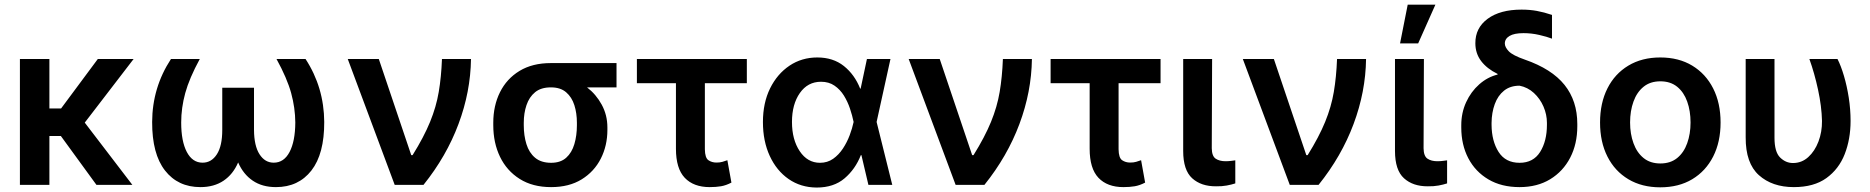

<svg xmlns="http://www.w3.org/2000/svg" viewBox="-20 -802 8115 833"><path d="M194.3 -545.9V-331.5H245.1L404.3 -545.9H559.6L347.7 -270L554.2 0H398.4L244.1 -211.9H194.3V0H66.4V-545.9Z M721.7 -545.9H846.7Q801.3 -462.4 783.7 -398.2Q766.1 -334 766.1 -270.5Q766.1 -189 790.5 -142.6Q814.9 -96.2 858.9 -96.2Q897.5 -96.2 920.9 -132.6Q944.3 -168.9 944.3 -238.3V-421.4H1082V-238.3Q1082.5 -168.9 1106 -132.6Q1129.4 -96.2 1167.5 -96.2Q1211.9 -96.2 1236.3 -142.6Q1260.7 -189 1261.2 -270.5Q1260.7 -334 1243.2 -398.2Q1225.6 -462.4 1179.7 -545.9H1305.7Q1385.7 -423.3 1386.7 -272.9Q1387.2 -134.3 1331.1 -62.3Q1274.9 9.8 1177.2 9.8Q1117.7 9.8 1076.7 -18.1Q1035.6 -45.9 1013.2 -97.2Q991.2 -45.9 950 -18.1Q908.7 9.8 849.6 9.8Q752 9.8 695.8 -62.3Q639.6 -134.3 640.1 -272.9Q640.6 -421.9 721.7 -545.9Z M1692.4 0 1488.8 -545.9H1623.5L1764.2 -128.9H1770Q1819.3 -208 1845.9 -273.2Q1872.6 -338.4 1883.5 -403.1Q1894.5 -467.8 1897.5 -545.9H2023.4Q2021.5 -403.8 1969.2 -263.9Q1917 -124 1817.4 0Z M2120.1 -258.8V-269.5Q2120.1 -343.3 2149.2 -401.9Q2178.2 -460.4 2234.1 -494.4Q2290 -528.3 2369.6 -528.3H2654.8V-422.9H2526.9Q2565.9 -393.1 2590.6 -347.9Q2615.2 -302.7 2615.2 -249V-238.3Q2615.2 -170.4 2586.7 -114Q2558.1 -57.6 2503.7 -23.9Q2449.2 9.8 2371.1 9.8Q2291 9.8 2234.9 -25.6Q2178.7 -61 2149.4 -121.6Q2120.1 -182.1 2120.1 -258.8ZM2252.4 -269.5V-258.8Q2252.4 -213.9 2263.9 -176.8Q2275.4 -139.6 2301.5 -117.7Q2327.6 -95.7 2371.1 -95.7Q2412.1 -95.7 2436.5 -117.7Q2460.9 -139.6 2471.9 -176.8Q2482.9 -213.9 2482.9 -258.8V-269.5Q2482.9 -311 2471.9 -345.7Q2460.9 -380.4 2436.3 -401.6Q2411.6 -422.9 2370.6 -422.9H2369.6Q2327.1 -422.9 2301.5 -401.9Q2275.9 -380.9 2264.2 -345.9Q2252.4 -311 2252.4 -269.5Z M3220.2 -545.9V-440.9H3038.1V-154.3Q3038.6 -117.2 3053.5 -106.9Q3068.4 -96.7 3088.4 -96.7Q3103.5 -96.7 3114.3 -99.9Q3125 -103 3135.7 -106.9L3153.3 -9.8Q3129.9 2.4 3108.2 6.1Q3086.4 9.8 3059.1 9.8Q2989.3 9.8 2950.9 -30.5Q2912.6 -70.8 2912.6 -156.7V-440.9H2743.2V-545.9Z M3522.9 11.7Q3454.1 11.2 3401.6 -25.1Q3349.1 -61.5 3319.6 -125.5Q3290 -189.5 3290 -272.5Q3290 -355.5 3321 -418.5Q3352.1 -481.4 3405.3 -517.1Q3458.5 -552.7 3525.9 -552.7Q3594.7 -552.7 3641.4 -515.4Q3688 -478 3711.9 -417.5H3713.9L3741.2 -545.9H3843.3L3783.2 -272.9L3851.1 0H3747.6L3717.3 -128.9H3714.8Q3690.9 -67.9 3644 -28.1Q3597.2 11.7 3522.9 11.7ZM3683.6 -272.9 3683.1 -274.4Q3677.7 -300.8 3667.7 -330.8Q3657.7 -360.8 3641.4 -387.2Q3625 -413.6 3600.6 -430.4Q3576.2 -447.3 3542 -447.3Q3484.4 -447.3 3450.2 -398.4Q3416 -349.6 3416 -272.9Q3416 -196.3 3449.7 -146Q3483.4 -95.7 3537.6 -95.7Q3569.8 -95.7 3594.5 -113Q3619.1 -130.4 3637 -157.5Q3654.8 -184.6 3666.3 -215.1Q3677.7 -245.6 3683.1 -271.5Z M4126 0 3922.4 -545.9H4057.1L4197.8 -128.9H4203.6Q4252.9 -208 4279.5 -273.2Q4306.2 -338.4 4317.1 -403.1Q4328.1 -467.8 4331.1 -545.9H4457Q4455.1 -403.8 4402.8 -263.9Q4350.6 -124 4251 0Z M5015.1 -545.9V-440.9H4833V-154.3Q4833.5 -117.2 4848.4 -106.9Q4863.3 -96.7 4883.3 -96.7Q4898.4 -96.7 4909.2 -99.9Q4919.9 -103 4930.7 -106.9L4948.2 -9.8Q4924.8 2.4 4903.1 6.1Q4881.3 9.8 4854 9.8Q4784.2 9.8 4745.8 -30.5Q4707.5 -70.8 4707.5 -156.7V-440.9H4538.1V-545.9Z M5113.3 -545.9H5238.8L5237.3 -158.7Q5237.8 -124.5 5254.4 -113.5Q5271 -102.5 5296.9 -102.5Q5310.1 -102.5 5321 -104Q5332 -105.5 5339.4 -106.4V-6.3Q5323.2 -1 5302.2 2.9Q5281.2 6.8 5255.9 6.3Q5191.4 6.8 5152.3 -28.6Q5113.3 -64 5113.3 -147Z M5575.7 0 5372.1 -545.9H5506.8L5647.5 -128.9H5653.3Q5702.6 -208 5729.2 -273.2Q5755.9 -338.4 5766.8 -403.1Q5777.8 -467.8 5780.8 -545.9H5906.7Q5904.8 -403.8 5852.5 -263.9Q5800.3 -124 5700.7 0Z M6032.2 -545.9H6157.7L6156.2 -158.7Q6156.7 -124.5 6173.3 -113.5Q6189.9 -102.5 6215.8 -102.5Q6229 -102.5 6240 -104Q6251 -105.5 6258.3 -106.4V-6.3Q6242.2 -1 6221.2 2.9Q6200.2 6.8 6174.8 6.3Q6110.4 6.8 6071.3 -28.6Q6032.2 -64 6032.2 -147ZM6054.2 -613.8 6087.4 -781.7H6207.5L6132.8 -613.8Z M6380.9 -614.3Q6380.4 -680.7 6434.3 -720.5Q6488.3 -760.3 6581.5 -760.3Q6617.2 -760.3 6647.9 -754.6Q6678.7 -749 6713.4 -737.3V-634.3Q6691.9 -642.6 6658.2 -650.4Q6624.5 -658.2 6589.8 -658.2Q6549.3 -658.2 6529.1 -646Q6508.8 -633.8 6508.8 -613.3Q6508.8 -597.2 6526.1 -579.3Q6543.5 -561.5 6595.2 -543.5Q6712.4 -502.9 6767.8 -433.6Q6823.2 -364.3 6823.2 -264.2V-254.4Q6823.2 -177.7 6792.5 -118.2Q6761.7 -58.6 6705.6 -24.4Q6649.4 9.8 6572.8 9.8Q6494.1 9.8 6437.5 -23.7Q6380.9 -57.1 6350.3 -115.5Q6319.8 -173.8 6319.8 -249V-258.8Q6319.8 -312.5 6340.8 -358.4Q6361.8 -404.3 6397.7 -436Q6433.6 -467.8 6477.5 -478.5L6477.1 -481.4Q6431.2 -503.9 6406 -537.1Q6380.9 -570.3 6380.9 -614.3ZM6451.2 -269V-260.3Q6451.7 -189.9 6481.7 -142.8Q6511.7 -95.7 6572.8 -95.7Q6632.3 -95.7 6661.9 -142.8Q6691.4 -189.9 6691.4 -260.3V-269Q6691.4 -305.2 6676.5 -339.6Q6661.6 -374 6634.8 -398.7Q6607.9 -423.3 6572.8 -430.2Q6532.2 -430.2 6505.4 -408.7Q6478.5 -387.2 6465.1 -350.3Q6451.7 -313.5 6451.2 -269Z M7183.1 10.7Q7103.5 10.7 7044.7 -24.4Q6985.8 -59.6 6953.9 -122.8Q6921.9 -186 6921.9 -270.5Q6921.9 -355 6953.9 -418.5Q6985.8 -481.9 7044.7 -517.3Q7103.5 -552.7 7183.1 -552.7Q7263.2 -552.7 7321.8 -517.3Q7380.4 -481.9 7412.6 -418.5Q7444.8 -355 7444.8 -270.5Q7444.8 -186 7412.6 -122.8Q7380.4 -59.6 7321.8 -24.4Q7263.2 10.7 7183.1 10.7ZM7183.6 -92.8Q7227.5 -92.8 7256.6 -116.5Q7285.6 -140.1 7300 -180.7Q7314.5 -221.2 7314.5 -270.5Q7314.5 -320.8 7300 -361.3Q7285.6 -401.9 7256.6 -425.5Q7227.5 -449.2 7183.6 -449.2Q7139.6 -449.2 7110.6 -425.5Q7081.5 -401.9 7066.9 -361.3Q7052.2 -320.8 7052.2 -270.5Q7052.2 -221.2 7066.9 -180.7Q7081.5 -140.1 7110.6 -116.5Q7139.6 -92.8 7183.6 -92.8Z M7553.7 -545.9H7678.7V-204.6Q7678.7 -142.6 7703.1 -118.7Q7727.5 -94.7 7758.8 -94.7Q7796.9 -94.7 7825.2 -120.4Q7853.5 -146 7869.4 -187.7Q7885.3 -229.5 7884.8 -277.3Q7883.3 -340.8 7867.7 -412.8Q7852.1 -484.9 7830.1 -545.9H7952.1Q7967.3 -516.1 7980.2 -472.2Q7993.2 -428.2 8001 -377.9Q8008.8 -327.6 8008.8 -277.3Q8008.8 -198.7 7983.4 -133.5Q7958 -68.4 7903.8 -29.3Q7849.6 9.8 7762.7 9.8Q7668.9 9.8 7611.1 -42Q7553.2 -93.8 7553.7 -206.1Z"/></svg>

Font: Inter Semi Bold
Style: Regular
Weight: 600
Designer: Rasmus Andersson
Foundry: rsms
Version: Version 4.000;git-e0f93cc